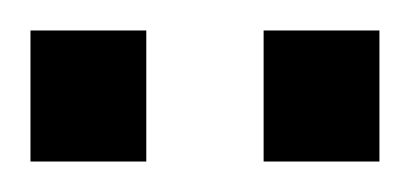

<svg xmlns="http://www.w3.org/2000/svg" viewBox="-20 -694 269 126"><path d="M0 -588V-674H76V-588ZM153 -588V-674H229V-588Z"/></svg>

Font: Saira Ultra Condensed SemiBold
Style: Regular
Weight: 600
Width: 1
Designer: Hector Gatti with collaboration of the Omnibus-Type team
Foundry: Omnibus-Type
Version: Version 1.001; ttfautohint (v1.8)